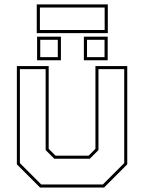

<svg xmlns="http://www.w3.org/2000/svg" viewBox="-20 -834 641 854"><path d="M158 0 55 -103V-540H196.5V-172L227 -141.5H374L404.5 -172V-540H546V-103L443 0ZM163.5 -13.5H437.5L532.5 -108.5V-526.5H418V-166.5L379.5 -128H221.5L183 -166.5V-526.5H68.5V-108.5ZM353 -566V-671H459V-566ZM145 -566V-671H251V-566ZM159 -580H237V-657H159ZM367 -580H445V-657H367ZM143.5 -686.5V-814.5H459.5V-686.5ZM157.5 -700.5H445.5V-800.5H157.5Z"/></svg>

Font: Tourney Thin
Style: Regular
Weight: 100
Designer: Tyler Finck
Foundry: Etcetera Type Co
Version: Version 1.015